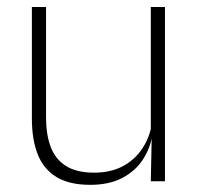

<svg xmlns="http://www.w3.org/2000/svg" viewBox="-20 -506 556 536"><path d="M69 -486.5H108.5V-178.5Q108.5 -130.5 121.5 -96Q134.5 -61.5 164 -42.8Q193.5 -24 243 -24Q289 -24 322.8 -42Q356.5 -60 377.2 -91.2Q398 -122.5 404.5 -162.5L415.5 -130.5H405.5Q400 -93 379 -60.8Q358 -28.5 321.2 -9.2Q284.5 10 232 10Q173 10 137 -12.2Q101 -34.5 85 -75.8Q69 -117 69 -175ZM401 -486.5H440.5V0H401L403.5 -123.5L401 -125.5Z"/></svg>

Font: Anek Devanagari ExtraLight
Style: Regular
Weight: 250
Designer: Kailash Malviya (Devanagari) & Yesha Goshar (Latin)
Foundry: Ek Type
Version: Version 1.003